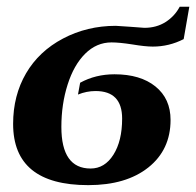

<svg xmlns="http://www.w3.org/2000/svg" viewBox="-20 -535 577 565"><path d="M239.7 9.8Q18.6 9.8 18.6 -170.4Q18.6 -253.9 56.6 -319.1Q94.7 -384.3 165.5 -421.6Q236.3 -459 320.8 -459L364.7 -456.1L404.8 -453.1Q440.4 -453.1 467.3 -470.2Q494.1 -487.3 508.8 -515.1H537.1L520.5 -419.9Q477.5 -397.9 429.7 -397.9Q407.2 -397.9 369.1 -404.3Q331.1 -410.2 308.1 -410.2Q264.2 -410.2 230.7 -377Q197.3 -343.8 179 -286.1Q160.6 -228.5 160.6 -161.6Q160.6 -39.1 246.6 -39.1Q288.1 -39.1 313.7 -79.6Q339.4 -120.1 339.4 -186Q339.4 -267.1 261.2 -267.1Q234.9 -267.1 209.5 -256.8L215.8 -291.5Q261.2 -316.4 316.9 -316.4Q393.1 -316.4 437.5 -280.5Q481.9 -244.6 481.9 -182.1Q481.9 -94.2 416.5 -42.2Q351.1 9.8 239.7 9.8Z"/></svg>

Font: Tinos
Style: Bold Italic
Weight: 700
Italic angle: -16.333°
Designer: Steve Matteson
Foundry: Monotype Imaging Inc.
Version: Version 1.23